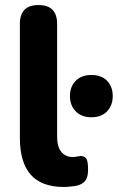

<svg xmlns="http://www.w3.org/2000/svg" viewBox="-20 -733 468 763"><path d="M234 10Q145 10 102 -39Q59 -88 59 -185V-638Q59 -713 133 -713Q207 -713 207 -638V-191Q207 -149 224 -129Q241 -109 269 -109Q276 -109 284 -110.5Q292 -112 300 -113Q316 -113 323 -102.5Q330 -92 330 -58Q330 -28 318 -13.5Q306 1 280 6Q272 7 258.5 8.5Q245 10 234 10ZM343 -267Q304 -267 281 -290.5Q258 -314 258 -351Q258 -389 281 -412Q304 -435 343 -435Q383 -435 405.5 -412Q428 -389 428 -351Q428 -314 405.5 -290.5Q383 -267 343 -267Z"/></svg>

Font: Chiron GoRound TC
Style: Bold
Weight: 700
Designer: Ryoko NISHIZUKA 西塚涼子 (kana, bopomofo & ideographs); Paul D. Hunt (Latin, Greek & Cyrillic); Sandoll Communications 산돌커뮤니
Foundry: Adobe
Version: Version 1.000;hotconv 1.1.1;makeotfexe 2.6.0